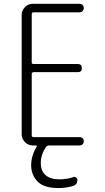

<svg xmlns="http://www.w3.org/2000/svg" viewBox="-20 -750 540 990"><path d="M149.4 0Q126 0 108.9 -17.1Q91.8 -34.2 91.8 -56.6V-672.9Q91.8 -696.3 108.9 -713.4Q126 -730.5 149.4 -730.5H390.6Q399.4 -730.5 405.8 -724.1Q412.1 -717.8 412.1 -709Q412.1 -700.2 406.2 -693.4Q400.4 -686.5 390.6 -686.5H153.3Q144.5 -686.5 143.6 -677.7V-427.7Q143.6 -419.9 153.3 -419.9H381.8Q401.4 -419.9 401.9 -398.9Q402.3 -377.9 381.8 -377.9H153.3Q144.5 -377.9 143.6 -369.1V-51.8Q143.6 -43 153.3 -43H390.6Q399.4 -43 405.8 -37.1Q412.1 -31.2 412.1 -22Q412.1 -12.7 406.2 -6.3Q400.4 0 390.6 0H232.4Q224.6 0 218.8 5.9Q189.5 47.9 190.4 91.8Q190.4 131.8 215.3 153.3Q240.2 174.8 287.1 174.8Q325.2 174.8 358.4 163.1Q365.2 160.2 372.1 165Q378.9 169.9 378.9 177.7Q378.9 202.1 356.4 209Q318.4 219.7 282.2 219.7Q205.1 219.7 172.9 185.1Q140.6 150.4 140.6 102.1Q140.6 53.7 168.9 6.8Q170.9 4.9 169.4 2.4Q168 0 165 0Z"/></svg>

Font: Rounded-X Mgen+ 1mn light
Style: Regular
Weight: 200
Designer: [Source Han Sans]
Ryoko NISHIZUKA  (kana & ideographs); Paul D. Hunt (Latin, Greek & Cyrillic); Wenlong ZHANG  (bopomofo
Version: Version 1.059.20150602